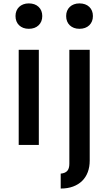

<svg xmlns="http://www.w3.org/2000/svg" viewBox="-20 -844 632 1118"><path d="M147.5 -676.3Q129.9 -676.3 115.7 -681.6Q101.6 -687 91.3 -696.8Q81.1 -706.5 75.7 -720.2Q70.3 -733.9 70.3 -750.5Q70.3 -767.1 75.7 -780.5Q81.1 -793.9 91.3 -803.7Q101.6 -813.5 115.7 -818.8Q129.9 -824.2 147.5 -824.2Q183.6 -824.2 204.8 -804Q226.1 -783.7 226.1 -750.5Q226.1 -717.3 204.8 -696.8Q183.6 -676.3 147.5 -676.3ZM88.9 -554.2H206.1V0H88.9ZM442.4 -676.3Q424.8 -676.3 410.6 -681.6Q396.5 -687 386.2 -696.8Q376 -706.5 370.6 -720.2Q365.2 -733.9 365.2 -750.5Q365.2 -767.1 370.6 -780.5Q376 -793.9 386.2 -803.7Q396.5 -813.5 410.6 -818.8Q424.8 -824.2 442.4 -824.2Q478.5 -824.2 499.8 -804Q521 -783.7 521 -750.5Q521 -717.3 499.8 -696.8Q478.5 -676.3 442.4 -676.3ZM383.8 -554.2H502.4V91.3Q502.4 127.9 491.2 158Q480 188 458.5 209.2Q437 230.5 405.5 242.2Q374 253.9 333.5 253.9V167Q359.9 164.6 371.8 150.9Q383.8 137.2 383.8 109.4Z"/></svg>

Font: Tauri
Style: Regular
Weight: 400
Designer: Yvonne Schüttler
Foundry: Yvonne Schüttler
Version: Version 1.003; ttfautohint (v0.93.8-669f) -l 13 -r 13 -G 200